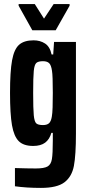

<svg xmlns="http://www.w3.org/2000/svg" viewBox="-20 -715 430 938"><path d="M53 195V106Q115 108 155 108Q195 108 212 98.5Q229 89 233.5 62.5Q238 36 238 -28V-66H231Q222 -34 200.5 -18Q179 -2 142 -2Q95 -2 71.5 -25.5Q48 -49 38.5 -103.5Q29 -158 29 -261Q29 -366 39 -420.5Q49 -475 73.5 -496.5Q98 -518 144 -518Q176 -518 200 -502.5Q224 -487 232 -449H240L244 -510H351V-63Q351 43 341 95.5Q331 148 295 175.5Q259 203 180 203Q109 203 53 195ZM233 -144Q236 -160 237 -190.5Q238 -221 238 -261Q238 -346 234 -369Q230 -397 220 -406.5Q210 -416 190 -416Q167 -416 157.5 -407.5Q148 -399 145 -368.5Q142 -338 142 -261Q142 -183 145 -152Q148 -121 157 -112.5Q166 -104 190 -104Q209 -104 219 -112.5Q229 -121 233 -144ZM71 -687V-695H150L195 -624L242 -695H320V-687L252 -567H138Z"/></svg>

Font: Saira ExtraCondensed
Style: Bold
Weight: 700
Width: 2
Designer: Hector Gatti with collaboration of the Omnibus-Type team
Foundry: Omnibus-Type
Version: Version 0.072; ttfautohint (v1.8)